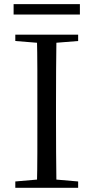

<svg xmlns="http://www.w3.org/2000/svg" viewBox="-20 -893 445 913"><path d="M44.7 -823.8V-873.3H359.9V-823.8ZM52.8 0V-30.1L190.9 -42.1H212.5L351.6 -30.1V0ZM155.3 0Q157.5 -83.6 157.6 -167.7Q157.7 -251.7 157.7 -336.8V-391.1Q157.7 -476.1 157.6 -560.4Q157.5 -644.8 155.3 -728H248.5Q247.3 -645.2 246.8 -560.7Q246.3 -476.1 246.3 -391.1V-337Q246.3 -252.2 246.8 -168.1Q247.3 -84.1 248.5 0ZM52.8 -698V-728H351.6V-698L212.5 -686.9H190.9Z"/></svg>

Font: Noto Serif KR
Style: Regular
Weight: 200
Designer: Ryoko NISHIZUKA 西塚涼子 (kana & ideographs); Frank Grießhammer (Latin, Greek & Cyrillic); Wenlong ZHANG 张文龙 (bopomofo); San
Foundry: Adobe
Version: Version 2.001;hotconv 1.1.0;makeotfexe 2.6.0